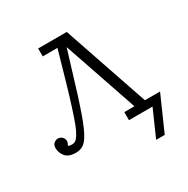

<svg xmlns="http://www.w3.org/2000/svg" viewBox="-193 -854 1194 1220"><g transform="rotate(-30 404.5 -244.0)"><path d="M26.9 -79.1Q26.9 -103 41 -114Q55.2 -125 69.8 -125Q86.9 -125 99.9 -113Q112.8 -101.1 112.8 -82Q112.8 -69.8 102.1 -51.8Q117.2 -46.9 128.9 -46.9Q144 -46.9 155.5 -54Q167 -61 181.9 -85.4Q196.8 -109.9 210.4 -145.5Q224.1 -181.2 246.6 -251.5Q269 -321.8 293.5 -406Q317.9 -490.2 356 -625H248V-683.1H458L670.9 -59.1H782.2L669.9 194.8H606.9L692.9 0H520V-59.1H594.2L409.2 -600.1L316.9 -298.8Q273.9 -162.6 245.8 -99.4Q217.8 -36.1 191.9 -12.5Q166 11.2 126 11.2Q72.8 11.2 49.8 -16.8Q26.9 -44.9 26.9 -79.1Z"/></g></svg>

Font: CMU Concrete
Style: Roman
Weight: 500
Version: Version 0.7.0